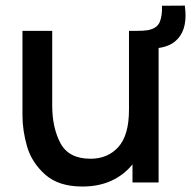

<svg xmlns="http://www.w3.org/2000/svg" viewBox="-20 -650 681 684"><path d="M638.5 -630Q641 -609 641 -595Q641 -524.5 592.5 -494.5Q573 -483 545 -479V0H452V-64.5Q421.5 -26.5 376.5 -6Q331.5 14.5 273.5 14.5Q188.5 14.5 140.8 -28.2Q93 -71 76.5 -128Q60 -185 60 -240V-540H166V-274.5Q166 -195 195.5 -139.8Q225 -84.5 302.5 -84.5Q364 -84.5 401.8 -126.5Q439.5 -168.5 439.5 -259V-540H463.5Q492.5 -540 506.5 -542.5Q539 -548.5 548.8 -571Q558.5 -593.5 557 -629.5Z"/></svg>

Font: Hauora SemiBold
Style: Regular
Weight: 600
Designer: Wayne Shih
Foundry: WCYS
Version: Version 1.001